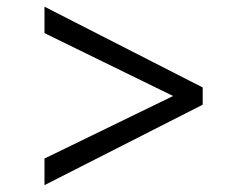

<svg xmlns="http://www.w3.org/2000/svg" viewBox="-20 -583 706 574"><path d="M113 -29.5V-109L497.5 -296L113 -484V-563L586 -321.5V-270Z"/></svg>

Font: Merriweather 48pt Medium
Style: Regular
Weight: 500
Version: Version 2.100